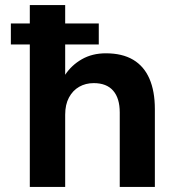

<svg xmlns="http://www.w3.org/2000/svg" viewBox="-20 -740 700 760"><path d="M23 -564V-647H371V-564ZM98 0V-720H238V-444Q263 -482 304 -505.5Q345 -529 399 -529Q464 -529 507 -503.5Q550 -478 571.5 -428.5Q593 -379 593 -308V0H454V-295Q454 -351 428 -381Q402 -411 351 -411Q319 -411 293.5 -396.5Q268 -382 253 -354Q238 -326 238 -286V0Z"/></svg>

Font: DM Sans 11pt ExtraBold
Style: Regular
Weight: 800
Version: Version 4.004;gftools[0.9.30]